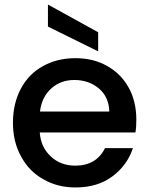

<svg xmlns="http://www.w3.org/2000/svg" viewBox="-20 -816 657 845"><path d="M580 -289C580 -289 580 -289 580 -289C580 -342 569 -390 546 -431C523 -472 492 -503 451 -526C410 -549 364 -560 312 -560C312 -560 312 -560 312 -560C258 -560 210 -548 169 -525C127 -502 95 -469 72 -426C49 -383 37 -333 37 -276C37 -276 37 -276 37 -276C37 -219 49 -170 73 -127C96 -84 129 -50 171 -27C212 -3 259 9 312 9C312 9 312 9 312 9C377 9 431 -7 475 -40C518 -72 548 -113 565 -164C565 -164 442 -164 442 -164C442 -164 442 -164 442 -164C417 -113 373 -87 312 -87C312 -87 312 -87 312 -87C269 -87 233 -100 204 -127C175 -154 158 -189 155 -233C155 -233 576 -233 576 -233C576 -233 576 -233 576 -233C579 -250 580 -268 580 -289ZM156 -325C156 -325 156 -325 156 -325C161 -368 178 -402 206 -427C234 -452 268 -464 307 -464C307 -464 307 -464 307 -464C350 -464 387 -451 416 -426C445 -401 460 -367 461 -325C461 -325 156 -325 156 -325ZM191 -796C191 -796 191 -699 191 -699C191 -699 412 -590 412 -590C412 -590 412 -674 412 -674C412 -674 191 -796 191 -796Z"/></svg>

Font: Girnar Poppins
Style: Medium
Weight: 500
Designer: Ninad Kale (Devanagari), Jonny Pinhorn (Latin)
Foundry: Indian Type Foundry
Version: ""